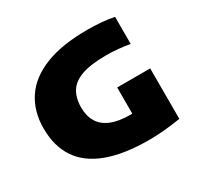

<svg xmlns="http://www.w3.org/2000/svg" viewBox="-134 -762 957 929"><g transform="rotate(-30 344.5 -297.0)"><path d="M451.5 8.5Q310 8.5 217.5 -26Q125 -60.5 79.8 -128Q34.5 -195.5 34.5 -295Q34.5 -390 80.5 -459.2Q126.5 -528.5 220 -565.8Q313.5 -603 455 -603Q494 -603 533 -599.8Q572 -596.5 604 -590V-438.5Q575 -444 541.2 -447.2Q507.5 -450.5 472 -450.5Q388 -450.5 337.5 -433Q287 -415.5 264.8 -380.2Q242.5 -345 242.5 -292Q242.5 -244 262.8 -210.5Q283 -177 325 -159.8Q367 -142.5 432 -142.5Q457 -142.5 486.5 -144.5Q516 -146.5 539.5 -149.5L442 -71V-289H626.5V-7Q583.5 0 538.2 4.2Q493 8.5 451.5 8.5Z"/></g></svg>

Font: Encode Sans SC SemiExpanded ExtraBold
Style: Regular
Weight: 800
Width: 6
Designer: Multiple Designers
Foundry: Impallari Type
Version: Version 3.002